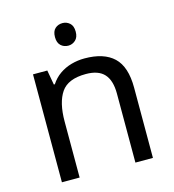

<svg xmlns="http://www.w3.org/2000/svg" viewBox="-109 -829 837 921"><g transform="rotate(-15 309.0 -368.5)"><path d="M285 -737Q305 -737 320.5 -723.5Q336 -710 336 -681Q336 -653 320.5 -639Q305 -625 285 -625Q263 -625 248 -639Q233 -653 233 -681Q233 -710 248 -723.5Q263 -737 285 -737ZM343 -546Q439 -546 488 -499.5Q537 -453 537 -349V0H450V-343Q450 -408 421 -440Q392 -472 330 -472Q241 -472 207 -422Q173 -372 173 -278V0H85V-536H156L169 -463H174Q192 -491 218.5 -509.5Q245 -528 277 -537Q309 -546 343 -546Z"/></g></svg>

Font: umalayalam25
Style: Book
Weight: 400
Designer: Jelle Bosma - Monotype Design Team
Foundry: Monotype Imaging Inc.
Version: Version 2.003